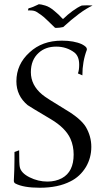

<svg xmlns="http://www.w3.org/2000/svg" viewBox="-20 -863 482 902"><path d="M164 -843Q172 -843 192.5 -837Q213 -831 235 -812Q246 -803 254.5 -795Q263 -787 273 -776Q275 -774 276 -774Q277 -774 279 -776Q297 -794 321 -811.5Q345 -829 364 -837Q367 -837 374 -837.5Q381 -838 389 -838Q398 -838 406 -837.5Q414 -837 415 -837Q386 -824 350.5 -797.5Q315 -771 277 -736Q269 -734 260 -733Q251 -732 245 -732Q239 -732 238 -733L205 -765Q186 -784 171.5 -794Q157 -804 152 -807Q141 -814 122 -814H111L114 -824Q124 -826 136 -831Q148 -836 158 -841Q160 -843 164 -843ZM167 19Q90 19 52 -1Q45 -5 45 -14Q48 -71 48 -113V-149L70 -157Q70 -90 73 -78Q79 -50 119 -30Q159 -10 203 -10Q241 -10 271 -26Q326 -56 326 -137Q326 -177 311 -211Q288 -262 219 -303Q167 -334 139.5 -350.5Q112 -367 110 -369Q57 -413 57 -481Q57 -561 119 -617Q178 -672 270 -672H271Q328 -672 365 -655Q388 -643 388 -633V-629Q367 -574 367 -509L346 -518Q352 -533 352 -559Q352 -598 330 -616Q293 -644 244 -644Q194 -644 162 -615Q125 -582 125 -524Q125 -463 178 -419Q187 -411 214.5 -393.5Q242 -376 288 -348Q359 -306 383 -267Q409 -223 409 -173Q409 -122 384 -79Q356 -33 311 -11Q253 19 167 19Z"/></svg>

Font: Gideon Roman
Style: Regular
Weight: 400
Designer: Robert E. Leuschke
Foundry: Robert E. Leuschke
Version: Version 2.010